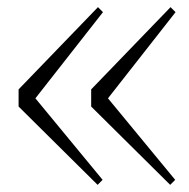

<svg xmlns="http://www.w3.org/2000/svg" viewBox="-20 -530 529 537"><path d="M32 -280 254 -510 268 -496 79 -255 267 -27 253 -13 32 -232ZM235 -280 457 -510 471 -496 282 -255 470 -27 456 -13 235 -232Z"/></svg>

Font: Moderustic ExtraBold
Style: Regular
Weight: 800
Designer: Tural Alisoy
Foundry: TAFT Foundry
Version: Version 2.120